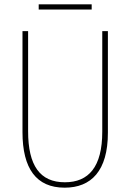

<svg xmlns="http://www.w3.org/2000/svg" viewBox="-20 -858 603 888"><path d="M159 -814H404V-838H159ZM279 10C402 10 479 -68 479 -244V-714H453V-249C453 -86 390 -15 280 -15C165 -15 110 -92 110 -251V-714H84V-247C84 -78 148 10 279 10Z"/></svg>

Font: Noto Sans Mono SemiCondensed Thin
Style: Regular
Weight: 100
Width: 4
Designer: Monotype Design Team
Foundry: Monotype Imaging Inc.
Version: Version 2.014